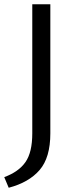

<svg xmlns="http://www.w3.org/2000/svg" viewBox="-27 -678 368 904"><path d="M125 -658H210V-50Q210 64 159.5 122.5Q109 181 14 206L-7 156Q61 131 93 85Q125 39 125 -50Z"/></svg>

Font: Ysabeau SC Medium
Style: Regular
Weight: 500
Designer: Christian Thalmann (Catharsis Fonts)
Version: Version 0.003